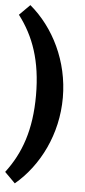

<svg xmlns="http://www.w3.org/2000/svg" viewBox="-62 -779 443 998"><g transform="rotate(5 160.0 -280.0)"><path d="M125 -280C125 -100 80 25 0 130L55 185C180 80 265 -90 265 -280C265 -470 180 -640 55 -745L0 -690C80 -585 125 -460 125 -280Z"/></g></svg>

Font: Scada
Style: Bold
Weight: 700
Designer: Jovanny Lemonad
Foundry: Jovanny Lemonad
Version: Version 3.005